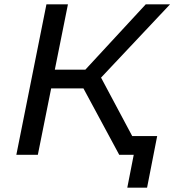

<svg xmlns="http://www.w3.org/2000/svg" viewBox="-20 -720 811 893"><path d="M450 -359 771 -700H658L377 -396H235L296 -700H196L56 0H156L218 -309H368L534 -1V0H602L572 153H664L711 -87H595Z"/></svg>

Font: AWKNG-Font Medium
Style: Italic
Weight: 500
Italic angle: -11.3°
Designer: Awakening Church
Foundry: Awakening Church
Version: Version 1.700;PS 001.700;hotconv 1.0.88;makeotf.lib2.5.64775